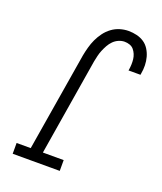

<svg xmlns="http://www.w3.org/2000/svg" viewBox="-138 -832 775 920"><g transform="rotate(20 250.0 -371.5)"><path d="M37 0V-55H109L192 -558Q196 -579 202 -601Q208 -623 217.5 -643.5Q227 -664 241 -683Q255 -702 274 -716Q293 -730 315 -736.5Q337 -743 358 -743Q380 -743 400.5 -738Q421 -733 437.5 -722Q454 -711 465 -693.5Q476 -676 481.5 -656Q487 -636 487.5 -614.5Q488 -593 484 -572Q484 -570 483.5 -568.5Q483 -567 483 -565H422Q422 -566 422.5 -567.5Q423 -569 423 -570Q425 -583 425.5 -596.5Q426 -610 424.5 -623Q423 -636 418 -648Q413 -660 405 -669.5Q397 -679 384.5 -683.5Q372 -688 358 -688Q343 -688 328 -681.5Q313 -675 301.5 -663.5Q290 -652 282 -637.5Q274 -623 268 -608.5Q262 -594 258.5 -579Q255 -564 252 -549L171 -55H277V0Z"/></g></svg>

Font: Iosevka Slab Light Oblique
Style: Regular
Weight: 300
Italic angle: -9°
Monospace: yes
Designer: Belleve Invis
Foundry: Belleve Invis
Version: Version 11.1.1; ttfautohint (v1.8.3)